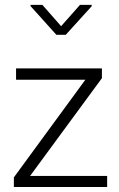

<svg xmlns="http://www.w3.org/2000/svg" viewBox="-20 -750 478 770"><path d="M409.7 -44.4V0H35.6V-38.6L322.3 -430.2H44.4V-475.6H388.7V-436.5L100.6 -44.4ZM347.7 -730.5V-725.1L243.7 -610.4H206.1L102.5 -725.6V-730.5H149.9L225.1 -645L300.8 -730.5Z"/></svg>

Font: Yantramanav Light
Style: Regular
Weight: 300
Version: Version 1.001;PS 1.0;hotconv 1.0.72;makeotf.lib2.5.5900; ttf